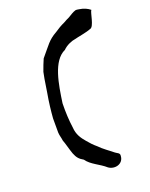

<svg xmlns="http://www.w3.org/2000/svg" viewBox="-152 -838 766 982"><g transform="rotate(-20 230.5 -346.5)"><path d="M115 -482 104 -412C95 -362 90 -317 87 -277V-200C88 -182 93 -172 95 -154C104 -131 110 -103 120 -75C130 -50 140 -38 163 -25C186 9 233 25 265 54C295 76 345 65 347 21C350 5 333 2 325 -5C298 -27 273 -43 251 -66C234 -80 219 -96 206 -112C186 -135 168 -161 166 -199C160 -241 158 -284 159 -333C173 -431 191 -553 264 -586C283 -606 315 -618 332 -620C349 -625 397 -632 421 -642C444 -645 451 -721 461 -732C448 -743 428 -753 405 -756C399 -757 390 -759 384 -758C367 -753 356 -744 340 -735C329 -730 319 -725 309 -719C289 -710 270 -699 253 -687C205 -660 195 -638 147 -582C139 -563 130 -542 122 -518C120 -507 118 -495 115 -482Z"/></g></svg>

Font: Vapor
Style: Obl
Weight: 400
Foundry: Cannot Into Space Fonts
Version: Version 0.179